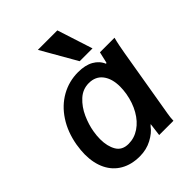

<svg xmlns="http://www.w3.org/2000/svg" viewBox="-226 -922 1052 1052"><g transform="rotate(-45 300.0 -396.0)"><path d="M30 -212.5Q30 -243 36.5 -283.5Q51 -366.5 91.8 -428.8Q132.5 -491 192.5 -524.5Q252.5 -558 323 -558Q377.5 -558 413.5 -537.8Q449.5 -517.5 464 -481.5L469.5 -485L484.5 -550H597.5Q591.5 -528 586.2 -501.5Q581 -475 577 -451.5L512 -66.5L509.5 -52Q504.5 -24 504 0H393.5Q398.5 -43 401.5 -63L403 -75.5L394 -67Q372.5 -37 330.2 -14.5Q288 8 236 8Q172 8 125.5 -18.8Q79 -45.5 54.5 -95.2Q30 -145 30 -212.5ZM425.5 -286.5Q430 -314.5 430 -338.5Q430 -400.5 402 -437.2Q374 -474 322 -474Q274.5 -474 239 -441.2Q203.5 -408.5 182.2 -361.2Q161 -314 153.5 -268.5Q148.5 -240 148.5 -212.5Q148.5 -157.5 170 -120.8Q191.5 -84 241 -84Q286 -84 324.5 -110Q363 -136 389.2 -182Q415.5 -228 425.5 -286.5ZM253.5 -800H404.5L471 -594H371.5Z"/></g></svg>

Font: JuliaMono
Style: Bold Italic
Weight: 700
Italic angle: -9°
Monospace: yes
Designer: cormullion
Foundry: corm
Version: Version 0.057; ttfautohint (v1.8.4)